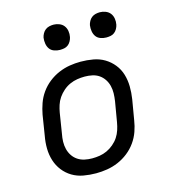

<svg xmlns="http://www.w3.org/2000/svg" viewBox="-110 -823 820 920"><g transform="rotate(-15 300.0 -362.5)"><path d="M254 8Q222 8 191.5 2.5Q161 -3 136 -18Q111 -33 93 -56Q75 -79 66 -107.5Q57 -136 56.5 -167Q56 -198 62 -230L78 -330Q83 -357 92.5 -384Q102 -411 119 -435Q136 -459 159.5 -477.5Q183 -496 210 -507.5Q237 -519 264.5 -523.5Q292 -528 319 -528Q351 -528 381.5 -522.5Q412 -517 437 -502Q462 -487 480.5 -464Q499 -441 507.5 -412.5Q516 -384 516.5 -353Q517 -322 512 -290L495 -190Q491 -163 481.5 -136Q472 -109 455 -85Q438 -61 414.5 -42.5Q391 -24 364 -12.5Q337 -1 309 3.5Q281 8 254 8ZM254 -66Q273 -66 291.5 -69Q310 -72 327.5 -80Q345 -88 361 -101.5Q377 -115 387.5 -131Q398 -147 404 -165.5Q410 -184 413 -202L430 -302Q433 -322 433.5 -341Q434 -360 429.5 -378Q425 -396 415 -411Q405 -426 390.5 -436Q376 -446 357.5 -450Q339 -454 320 -454Q301 -454 282.5 -451Q264 -448 246 -440Q228 -432 212.5 -418.5Q197 -405 186 -389Q175 -373 169 -354.5Q163 -336 160 -318L144 -218Q140 -198 139.5 -179Q139 -160 143.5 -142Q148 -124 158 -109Q168 -94 183 -84Q198 -74 216.5 -70Q235 -66 254 -66ZM469 -608Q455 -608 441 -613Q427 -618 419 -629Q411 -640 408.5 -655Q406 -670 408 -685Q410 -695 415.5 -705Q421 -715 429.5 -721.5Q438 -728 448.5 -730.5Q459 -733 470 -733Q484 -733 498 -727.5Q512 -722 520.5 -711Q529 -700 531.5 -685Q534 -670 531 -655Q529 -645 523.5 -635Q518 -625 509.5 -618.5Q501 -612 490.5 -610Q480 -608 469 -608ZM239 -608Q225 -608 211 -613Q197 -618 189 -629Q181 -640 178.5 -655Q176 -670 178 -685Q180 -695 185.5 -705Q191 -715 199.5 -721.5Q208 -728 218.5 -730.5Q229 -733 240 -733Q254 -733 268 -727.5Q282 -722 290.5 -711Q299 -700 301.5 -685Q304 -670 301 -655Q299 -645 293.5 -635Q288 -625 279.5 -618.5Q271 -612 260.5 -610Q250 -608 239 -608Z"/></g></svg>

Font: Iosevka Aile Oblique
Style: Regular
Weight: 400
Italic angle: -9°
Designer: Belleve Invis
Foundry: Belleve Invis
Version: Version 31.1.0; ttfautohint (v1.8.4)